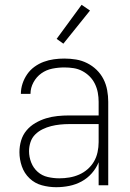

<svg xmlns="http://www.w3.org/2000/svg" viewBox="-20 -772 540 800"><path d="M214 8Q184 8 154.5 0Q125 -8 103 -29Q81 -50 71 -79Q61 -108 61 -138Q61 -163 68 -186.5Q75 -210 90.5 -228.5Q106 -247 127.5 -259.5Q149 -272 172 -279Q195 -286 219.5 -288.5Q244 -291 268 -291H391V-348Q391 -367 387.5 -386Q384 -405 375.5 -422.5Q367 -440 353.5 -453.5Q340 -467 323 -476Q306 -485 287 -488Q268 -491 248 -491Q223 -491 198 -486Q173 -481 152.5 -466.5Q132 -452 119.5 -429Q107 -406 107 -381H67Q67 -403 74 -424Q81 -445 93.5 -463Q106 -481 124 -494Q142 -507 162.5 -514.5Q183 -522 204.5 -525Q226 -528 248 -528Q273 -528 297 -524Q321 -520 343 -509Q365 -498 382.5 -481Q400 -464 411 -442.5Q422 -421 426.5 -396.5Q431 -372 431 -348V0H391V-96Q381 -71 362.5 -50Q344 -29 320 -16Q296 -3 269 2.5Q242 8 214 8ZM227 -29Q248 -29 269 -32.5Q290 -36 309.5 -44.5Q329 -53 345 -67Q361 -81 371.5 -99Q382 -117 386.5 -138Q391 -159 391 -180V-255H268Q249 -255 230 -253Q211 -251 193 -246.5Q175 -242 157.5 -233.5Q140 -225 126.5 -211.5Q113 -198 107 -179.5Q101 -161 101 -142Q101 -118 110 -95Q119 -72 137 -56Q155 -40 179 -34.5Q203 -29 227 -29ZM244 -590 216 -610 320 -752 355 -728Z"/></svg>

Font: Iosevka Curly Extralight
Style: Regular
Weight: 200
Monospace: yes
Designer: Belleve Invis
Foundry: Belleve Invis
Version: Version 22.1.2; ttfautohint (v1.8.4)